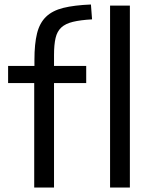

<svg xmlns="http://www.w3.org/2000/svg" viewBox="-20 -833 675 853"><path d="M132 -464H16V-540H133V-567Q133 -638 144.5 -684.5Q156 -731 184.5 -758.5Q213 -786 261.5 -798Q310 -810 384 -813L389 -747Q337 -744 304 -736Q271 -728 252.5 -711Q234 -694 227 -664.5Q220 -635 220 -588V-540H363V-464H220V0H132ZM469 -808H557V0H469Z"/></svg>

Font: Encode Sans Normal
Style: Regular
Weight: 400
Designer: Pablo Impallari, Andres Torresi
Foundry: Pablo Impallari, Andres Torresi
Version: Version 1.000; ttfautohint (v1.00) -l 8 -r 50 -G 200 -x 14 -